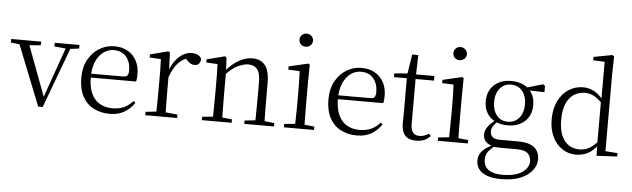

<svg xmlns="http://www.w3.org/2000/svg" viewBox="-67 -1036 5035 1530"><g transform="rotate(5 2451.0 -271.0)"><path d="M253 6 47 -512H127L298 -55H282L287 -67L444 -512H482L289 6ZM-8 -483V-512H232V-483L122 -473H91ZM340 -483V-512H538V-483L457 -473H441Z M825 14Q753 14 696 -15.5Q639 -45 607 -105Q575 -165 575 -254Q575 -337 608.5 -398Q642 -459 697 -492.5Q752 -526 817 -526Q880 -526 925.5 -499Q971 -472 995 -426Q1019 -380 1019 -321Q1019 -285 1013 -261H609V-292H908Q933 -292 941.5 -305Q950 -318 950 -346Q950 -410 915 -452.5Q880 -495 815 -495Q769 -495 731.5 -467Q694 -439 672 -387.5Q650 -336 650 -266Q650 -185 674.5 -133Q699 -81 742.5 -56.5Q786 -32 843 -32Q896 -32 936 -50.5Q976 -69 1007 -105L1022 -91Q989 -42 940.5 -14Q892 14 825 14Z M1109 0V-27L1219 -39H1251L1364 -27V0ZM1194 0Q1195 -24 1195.5 -65Q1196 -106 1196.5 -150Q1197 -194 1197 -227V-285Q1197 -337 1196.5 -378Q1196 -419 1194 -456L1104 -461V-486L1248 -523L1261 -515L1267 -375V-374V-227Q1267 -194 1267.5 -150Q1268 -106 1268.5 -65Q1269 -24 1270 0ZM1267 -318 1247 -369H1263Q1279 -416 1306 -451.5Q1333 -487 1366.5 -506.5Q1400 -526 1435 -526Q1463 -526 1484.5 -515.5Q1506 -505 1513 -486Q1512 -461 1500.5 -447Q1489 -433 1464 -433Q1447 -433 1432.5 -441.5Q1418 -450 1401 -468L1378 -488H1426Q1371 -475 1332.5 -434.5Q1294 -394 1267 -318Z M1562 0V-27L1671 -38H1697L1800 -27V0ZM1647 0Q1648 -24 1648.5 -65Q1649 -106 1649.5 -150Q1650 -194 1650 -227V-285Q1650 -337 1649.5 -378Q1649 -419 1647 -456L1557 -461V-486L1701 -523L1714 -515L1720 -398V-396V-227Q1720 -194 1720.5 -150Q1721 -106 1721.5 -65Q1722 -24 1723 0ZM1901 0V-27L2009 -38H2036L2139 -27V0ZM1986 0Q1987 -24 1987.5 -64.5Q1988 -105 1988.5 -149Q1989 -193 1989 -227V-339Q1989 -415 1963.5 -445Q1938 -475 1893 -475Q1859 -475 1811 -453.5Q1763 -432 1707 -370L1697 -402H1706Q1761 -467 1815 -496.5Q1869 -526 1922 -526Q1986 -526 2022 -483Q2058 -440 2058 -338V-227Q2058 -193 2058.5 -149Q2059 -105 2059.5 -64.5Q2060 -24 2061 0Z M2218 0V-27L2329 -38H2353L2459 -27V0ZM2304 0Q2305 -24 2306 -65Q2307 -106 2307.5 -150Q2308 -194 2308 -227V-285Q2308 -335 2307 -377.5Q2306 -420 2304 -457L2213 -461V-487L2368 -523L2380 -515L2378 -378V-227Q2378 -194 2378.5 -150Q2379 -106 2379.5 -65Q2380 -24 2381 0ZM2334 -655Q2312 -655 2296.5 -669.5Q2281 -684 2281 -707Q2281 -730 2296.5 -745Q2312 -760 2334 -760Q2356 -760 2372.5 -745Q2389 -730 2389 -707Q2389 -684 2372.5 -669.5Q2356 -655 2334 -655Z M2802 14Q2730 14 2673 -15.5Q2616 -45 2584 -105Q2552 -165 2552 -254Q2552 -337 2585.5 -398Q2619 -459 2674 -492.5Q2729 -526 2794 -526Q2857 -526 2902.5 -499Q2948 -472 2972 -426Q2996 -380 2996 -321Q2996 -285 2990 -261H2586V-292H2885Q2910 -292 2918.5 -305Q2927 -318 2927 -346Q2927 -410 2892 -452.5Q2857 -495 2792 -495Q2746 -495 2708.5 -467Q2671 -439 2649 -387.5Q2627 -336 2627 -266Q2627 -185 2651.5 -133Q2676 -81 2719.5 -56.5Q2763 -32 2820 -32Q2873 -32 2913 -50.5Q2953 -69 2984 -105L2999 -91Q2966 -42 2917.5 -14Q2869 14 2802 14Z M3195 -475V-512H3377V-475ZM3277 14Q3216 14 3187.5 -18Q3159 -50 3159 -115Q3159 -138 3159.5 -156.5Q3160 -175 3160 -201V-475H3057V-505L3180 -515L3160 -500L3186 -667H3235L3230 -496V-485V-116Q3230 -69 3247.5 -47.5Q3265 -26 3299 -26Q3322 -26 3339 -32.5Q3356 -39 3376 -50L3390 -33Q3370 -10 3342 2Q3314 14 3277 14Z M3449 0V-27L3560 -38H3584L3690 -27V0ZM3535 0Q3536 -24 3537 -65Q3538 -106 3538.5 -150Q3539 -194 3539 -227V-285Q3539 -335 3538 -377.5Q3537 -420 3535 -457L3444 -461V-487L3599 -523L3611 -515L3609 -378V-227Q3609 -194 3609.5 -150Q3610 -106 3610.5 -65Q3611 -24 3612 0ZM3565 -655Q3543 -655 3527.5 -669.5Q3512 -684 3512 -707Q3512 -730 3527.5 -745Q3543 -760 3565 -760Q3587 -760 3603.5 -745Q3620 -730 3620 -707Q3620 -684 3603.5 -669.5Q3587 -655 3565 -655Z M3980 260Q3908 260 3863.5 243Q3819 226 3798 196.5Q3777 167 3777 128Q3777 81 3810.5 47.5Q3844 14 3908 -12L3914 -3Q3873 27 3854 52.5Q3835 78 3835 116Q3835 170 3873.5 197.5Q3912 225 3984 225Q4088 225 4142 188Q4196 151 4196 97Q4196 62 4171.5 37Q4147 12 4081 12H3957Q3937 12 3920 11Q3903 10 3888 6V4Q3812 -15 3812 -83Q3812 -114 3831.5 -142Q3851 -170 3894 -204V-213L3918 -202Q3890 -174 3877 -155Q3864 -136 3864 -110Q3864 -84 3882 -67.5Q3900 -51 3941 -51H4088Q4145 -51 4183 -36Q4221 -21 4239.5 8Q4258 37 4258 79Q4258 124 4226.5 166Q4195 208 4133 234Q4071 260 3980 260ZM3992 -171Q3934 -171 3891 -193Q3848 -215 3825 -254.5Q3802 -294 3802 -348Q3802 -429 3854 -477.5Q3906 -526 3992 -526Q4036 -526 4071.5 -513.5Q4107 -501 4131 -477L4133 -475Q4182 -430 4182 -348Q4182 -294 4158.5 -254.5Q4135 -215 4092 -193Q4049 -171 3992 -171ZM3991 -200Q4048 -200 4082 -241.5Q4116 -283 4116 -349Q4116 -416 4082 -456.5Q4048 -497 3993 -497Q3937 -497 3903 -456Q3869 -415 3869 -348Q3869 -282 3902 -241Q3935 -200 3991 -200ZM4101 -464V-481H4107L4246 -522L4262 -511V-460Z M4555 14Q4492 14 4443 -19.5Q4394 -53 4366 -112.5Q4338 -172 4338 -249Q4338 -335 4368.5 -397Q4399 -459 4451.5 -492.5Q4504 -526 4569 -526Q4611 -526 4652.5 -505Q4694 -484 4731 -434H4741L4729 -406Q4691 -447 4657.5 -465Q4624 -483 4584 -483Q4537 -483 4498.5 -459Q4460 -435 4437 -384Q4414 -333 4414 -251Q4414 -176 4435.5 -126.5Q4457 -77 4494 -53.5Q4531 -30 4578 -30Q4621 -30 4656 -49Q4691 -68 4728 -112L4739 -83H4730Q4696 -33 4651.5 -9.5Q4607 14 4555 14ZM4720 9 4717 -91V-93V-425L4719 -434V-743L4627 -747V-774L4775 -802L4790 -793L4787 -643V-34L4884 -27V0Z"/></g></svg>

Font: Noto Serif JP ExtraLight Light
Style: Regular
Weight: 300
Version: Version 2.003-H1;hotconv 1.1.1;makeotfexe 2.6.0